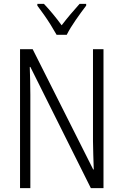

<svg xmlns="http://www.w3.org/2000/svg" viewBox="-20 -967 634 987"><path d="M512 0H447L136 -623H133Q134 -590 135 -555Q136 -520 136 -480V0H83V-714H148L459 -96H462Q461 -132 459.5 -172Q458 -212 458 -242V-714H512ZM271 -788Q258 -811 241 -838.5Q224 -866 205.5 -892Q187 -918 172 -938V-947H206Q227 -925 251.5 -895.5Q276 -866 297 -837Q320 -867 341.5 -892.5Q363 -918 389 -947H423V-938Q399 -907 369.5 -864.5Q340 -822 323 -788Z"/></svg>

Font: Noto Sans Georgian Condensed Light
Style: Regular
Weight: 300
Width: 3
Designer: Monotype Design Team, Akaki Razmadze
Foundry: Google LLC
Version: Version 2.005; ttfautohint (v1.8.4.7-5d5b)